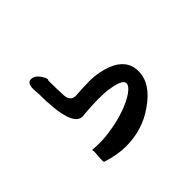

<svg xmlns="http://www.w3.org/2000/svg" viewBox="-79 -112 426 426"><g transform="rotate(-45 133.5 100.5)"><path d="M45.9 -7.8Q45.9 -27.3 57.6 -27.3Q69.3 -27.3 78.1 -14.2Q86.9 -1 83 2Q83 28.3 84 48.8Q85 69.3 102.5 69.3Q124 67.4 148.9 67.4Q173.8 67.4 200.2 77.1Q239.3 92.8 239.3 128.9Q239.3 168 193.4 199.2Q153.3 227.5 101.6 227.5Q75.2 227.5 44.9 217.8Q42 217.8 42 212.9Q42 208 42.5 201.2Q43 194.3 43.5 188Q43.9 181.6 42 179.7Q52.7 180.7 68.4 180.7Q84 180.7 109.4 176.3Q134.8 171.9 158.2 162.6Q181.6 153.3 193.4 142.6Q218.8 119.1 164.1 111.3Q152.3 109.4 131.8 109.4Q111.3 109.4 80.1 112.3Q46.9 112.3 46.9 6.8Q45.9 -2 45.9 -7.8Z"/></g></svg>

Font: Architects Daughter
Style: Regular
Weight: 400
Designer: Kimberly Geswein
Foundry: Kimberly Geswein
Version: Version 1.002 2010